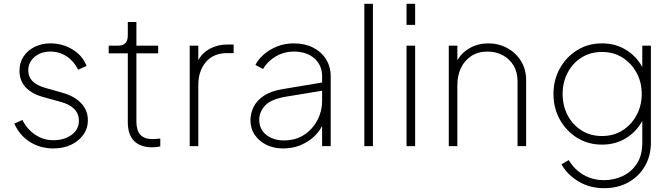

<svg xmlns="http://www.w3.org/2000/svg" viewBox="-20 -765 3515 1005"><path d="M260 12Q311 12 351.5 -7Q392 -26 416 -59.5Q440 -93 440 -135Q440 -187 405 -224.5Q370 -262 305 -280L217 -305Q128 -330 128 -396Q128 -439 161 -467Q194 -495 244 -495Q291 -495 329 -470Q367 -445 389 -400L433 -420Q413 -473 360.5 -505.5Q308 -538 244 -538Q199 -538 162 -520Q125 -502 103.5 -469.5Q82 -437 82 -395Q82 -291 210 -256L297 -232Q393 -206 393 -133Q393 -87 354.5 -59Q316 -31 260 -31Q208 -31 165.5 -59Q123 -87 97 -137L55 -118Q82 -57 136 -22.5Q190 12 260 12Z M776 6Q782 6 795.5 5Q809 4 819 1V-40Q812 -39 800 -38Q788 -37 780 -37Q742 -37 723.5 -51.5Q705 -66 699.5 -87Q694 -108 694 -126V-486H808V-526H694V-650H649V-580Q649 -526 599 -526H549V-486H649V-126Q649 -60 682 -27Q715 6 776 6Z M973 0H1018V-320Q1018 -393 1057.5 -440Q1097 -487 1169 -487H1203V-532H1170Q1120 -532 1079.5 -510.5Q1039 -489 1018 -450V-526H973Z M1462 12Q1511 12 1551.5 -4.5Q1592 -21 1621.5 -48Q1651 -75 1666 -106V0H1711V-365Q1711 -416 1686.5 -455Q1662 -494 1618.5 -516Q1575 -538 1518 -538Q1471 -538 1431 -522Q1391 -506 1361.5 -480.5Q1332 -455 1317 -425L1357 -404Q1381 -445 1424 -470Q1467 -495 1518 -495Q1585 -495 1625.5 -459.5Q1666 -424 1666 -365V-333L1462 -299Q1399 -289 1361.5 -264Q1324 -239 1307.5 -205.5Q1291 -172 1291 -136Q1291 -92 1314 -58.5Q1337 -25 1375.5 -6.5Q1414 12 1462 12ZM1337 -138Q1337 -180 1368 -213Q1399 -246 1477 -259L1666 -290V-238Q1666 -183 1641 -135.5Q1616 -88 1571.5 -59Q1527 -30 1466 -30Q1411 -30 1374 -59Q1337 -88 1337 -138Z M1887 0H1932V-745H1887Z M2108 -635H2153V-745H2108ZM2108 0H2153V-526H2108Z M2329 0H2374V-320Q2374 -369 2392.5 -408.5Q2411 -448 2446.5 -471.5Q2482 -495 2532 -495Q2576 -495 2611.5 -476Q2647 -457 2668 -422.5Q2689 -388 2689 -340V0H2734V-345Q2734 -403 2706.5 -446.5Q2679 -490 2634 -514Q2589 -538 2536 -538Q2482 -538 2439 -513.5Q2396 -489 2374 -449V-526H2329Z M3142 220Q3214 220 3269 189.5Q3324 159 3355.5 105Q3387 51 3387 -18V-526H3342V-414Q3311 -471 3256 -504.5Q3201 -538 3131 -538Q3058 -538 3000.5 -502Q2943 -466 2910 -406Q2877 -346 2877 -273Q2877 -200 2910 -140Q2943 -80 3000.5 -44Q3058 -8 3131 -8Q3201 -8 3256 -41.5Q3311 -75 3342 -132V-18Q3342 50 3312.5 93.5Q3283 137 3237.5 157.5Q3192 178 3142 178Q3082 178 3034 150Q2986 122 2957 73L2919 95Q2948 148 3007 184Q3066 220 3142 220ZM3131 -53Q3070 -53 3023.5 -82.5Q2977 -112 2951 -162Q2925 -212 2925 -273Q2925 -334 2951 -384Q2977 -434 3023.5 -463.5Q3070 -493 3131 -493Q3192 -493 3238.5 -463.5Q3285 -434 3312 -384.5Q3339 -335 3339 -273Q3339 -212 3312 -162Q3285 -112 3238.5 -82.5Q3192 -53 3131 -53Z"/></svg>

Font: Plus Jakarta Sans ExtraLight
Style: Regular
Weight: 200
Designer: Gumpita Rahayu
Foundry: Tokotype
Version: Version 2.004; ttfautohint (v1.8.3)